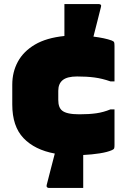

<svg xmlns="http://www.w3.org/2000/svg" viewBox="-20 -817 640 939"><path d="M387 -6V102H218Q214 102 210.5 99Q207 96 208 89Q217 53 227.5 13Q238 -27 248 -66Q150 -84 95 -141.5Q40 -199 40 -306V-403Q40 -465 67.5 -515.5Q95 -566 151 -599Q207 -632 295 -641Q295 -653 295 -665Q295 -677 295 -689V-797H464Q469 -797 472.5 -794Q476 -791 474 -784Q465 -747 455.5 -710.5Q446 -674 437 -638Q493 -631 526 -619Q536 -615 538 -610.5Q540 -606 540 -592V-419H520Q480 -433 442.5 -438Q405 -443 357 -443Q309 -443 287 -425.5Q265 -408 265 -373V-328Q265 -291 284 -276Q306 -258 368 -258Q416 -258 451 -263Q486 -268 520 -282H540V-108Q540 -97 538.5 -92Q537 -87 528 -83Q506 -73 467.5 -67Q429 -61 387 -59Q387 -46 387 -32.5Q387 -19 387 -6Z"/></svg>

Font: Recursive Mn Lnr St XBk
Style: Regular
Weight: 1000
Monospace: yes
Version: Version 1.079;hotconv 1.0.112;makeotfexe 2.5.65598; ttfautoh